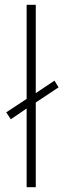

<svg xmlns="http://www.w3.org/2000/svg" viewBox="-20 -780 264 800"><path d="M91 0V-328L25 -283L6 -312L91 -368V-760H129V-392L207 -444L224 -416L129 -353V0Z"/></svg>

Font: Noto Sans Lao UI ExtLt
Style: Regular
Weight: 200
Designer: Monotype Design Team
Foundry: Monotype Imaging Inc.
Version: Version 2.000; ttfautohint (v1.8.4.7-5d5b)